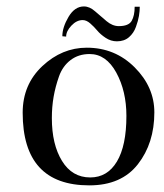

<svg xmlns="http://www.w3.org/2000/svg" viewBox="-20 -554 505 591"><path d="M257.8 -7.8Q310.5 -7.8 339.8 -56.6Q369.1 -105.5 369.1 -197.3Q369.1 -273.4 337.9 -330.6Q306.6 -387.7 255.9 -387.7Q221.7 -387.7 197.3 -369.1Q172.9 -350.6 161.6 -318.8Q150.4 -287.1 145 -255.9Q139.6 -224.6 139.6 -190.4Q139.6 -109.4 170.9 -58.6Q202.1 -7.8 257.8 -7.8ZM247.1 -407.2Q334 -407.2 394.5 -346.7Q455.1 -286.1 455.1 -208Q455.1 -113.3 404.3 -48.3Q353.5 16.6 254.9 16.6Q49.8 16.6 49.8 -207Q49.8 -293.9 110.4 -350.6Q170.9 -407.2 247.1 -407.2ZM183.6 -441.4 171.9 -442.4Q171.9 -469.7 190.9 -502Q210 -534.2 238.3 -534.2Q255.9 -534.2 272.9 -519Q290 -503.9 308.1 -488.8Q326.2 -473.6 345.7 -473.6Q376 -473.6 385.3 -489.7Q394.5 -505.9 394.5 -533.2H410.2Q410.2 -519.5 407.7 -504.9Q405.3 -490.2 398.4 -471.2Q391.6 -452.1 377 -439.5Q362.3 -426.8 339.8 -426.8Q321.3 -426.8 305.2 -437.5Q289.1 -448.2 279.3 -460Q269.5 -471.7 257.8 -481.9Q246.1 -492.2 234.4 -492.2Q215.8 -492.2 199.7 -475.1Q183.6 -458 183.6 -441.4Z"/></svg>

Font: Bentham
Style: Regular
Weight: 400
Version: Version 002.002